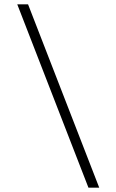

<svg xmlns="http://www.w3.org/2000/svg" viewBox="-20 -850 540 890"><path d="M440 20H390L60 -830H110Z"/></svg>

Font: Gowun Batang
Style: Regular
Weight: 400
Designer: Yanghee Ryu
Foundry: Yanghee Ryu
Version: Version 2.000